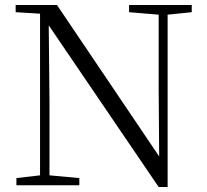

<svg xmlns="http://www.w3.org/2000/svg" viewBox="-20 -745 832 772"><path d="M618 7H654V-686L751 -696V-725H499V-696L618 -686V-383L620 -116L209 -725H43V-696L141 -690V-40L46 -29V0H299V-29L179 -40V-332L176 -643Z"/></svg>

Font: Noto Serif CJK SC Light
Style: Regular
Weight: 300
Designer: Ryoko NISHIZUKA 西塚涼子 (kana & ideographs); Frank Grießhammer (Latin, Greek & Cyrillic); Wenlong ZHANG 张文龙 (bopomofo); San
Foundry: Adobe
Version: Version 2.001;hotconv 1.1.0;makeotfexe 2.6.0